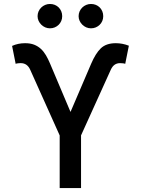

<svg xmlns="http://www.w3.org/2000/svg" viewBox="-20 -957 717 977"><path d="M41.5 -723.4Q72.1 -737.2 107.6 -737.2Q134.2 -737.2 153.8 -729.6Q173.3 -721.9 188 -708.3Q202.8 -694.6 213.8 -675.8Q224.8 -657 234.4 -634.2L338.8 -387.4L443.9 -632.8Q454.9 -658.4 466.8 -677.7Q478.7 -697.1 492.5 -710.6Q519.9 -737.2 568.9 -737.2Q603.3 -737.2 635.7 -724.4L617.2 -632.1Q614 -633.9 606 -634.8Q598 -635.7 590.9 -635.7Q558.9 -635.7 544 -602.6L392.4 -268.1V0H283.7V-267.8L133.5 -602.6Q118.3 -635.7 85.9 -635.7Q82.7 -635.7 78.7 -635.5Q74.6 -635.3 70.8 -634.8Q67.1 -634.2 64.1 -633.7Q61.1 -633.2 59.7 -632.1ZM442.8 -936.8Q456.3 -936.8 467.7 -932.2Q479 -927.6 487.4 -919.2Q495.7 -910.9 500.5 -899.5Q505.3 -888.1 505.3 -874.6Q505.3 -861.5 500.5 -850.3Q495.7 -839.1 487.2 -830.8Q478.7 -822.4 467.3 -817.6Q456 -812.9 442.8 -812.9Q430.4 -812.9 419 -817.8Q407.7 -822.8 399 -831.3Q390.3 -839.8 385.1 -851Q380 -862.2 380 -874.6Q380 -887.4 384.9 -898.8Q389.9 -910.2 398.6 -918.7Q407.3 -927.2 418.7 -932Q430 -936.8 442.8 -936.8ZM171.2 -874.6Q171.2 -887.4 176.1 -898.8Q181.1 -910.2 189.8 -918.7Q198.5 -927.2 209.9 -932Q221.2 -936.8 234 -936.8Q247.5 -936.8 258.9 -932.2Q270.2 -927.6 278.6 -919.2Q286.9 -910.9 291.7 -899.5Q296.5 -888.1 296.5 -874.6Q296.5 -861.5 291.7 -850.3Q286.9 -839.1 278.4 -830.8Q269.9 -822.4 258.5 -817.6Q247.2 -812.9 234 -812.9Q221.6 -812.9 210.2 -817.8Q198.9 -822.8 190.2 -831.3Q181.5 -839.8 176.3 -851Q171.2 -862.2 171.2 -874.6Z"/></svg>

Font: Inter P Medium
Style: Regular
Weight: 500
Designer: Rasmus Andersson
Foundry: rsms
Version: Version 3.018;git-588b23468